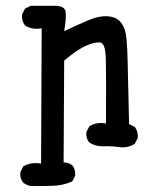

<svg xmlns="http://www.w3.org/2000/svg" viewBox="-20 -503 540 650"><path d="M85.9 127Q70.3 125 58.6 115.2Q46.9 101.6 48.8 80.1L58.6 60.5Q84 44.9 119.1 50.8L121.1 -407.2Q87.9 -401.4 64.5 -417Q52.7 -432.6 54.7 -454.1L64.5 -473.6L84 -483.4H168Q199.2 -482.4 202.1 -463.4Q205.1 -444.3 197.3 -397.5Q238.3 -417 276.9 -433.6Q315.4 -450.2 345.7 -447.8Q376 -445.3 390.6 -425.3Q405.3 -405.3 408.2 -372.1Q411.1 -338.9 412.1 -296.4Q413.1 -253.9 417 -83L436.5 -73.2Q448.2 -57.6 446.3 -36.1L436.5 -16.6Q413.1 -1 384.8 -4.9Q356.4 -8.8 330.1 -7.8Q303.7 -6.8 282.2 -20.5Q270.5 -34.2 272.5 -55.7L282.2 -75.2Q305.7 -90.8 338.9 -85Q339.8 -262.7 337.9 -310.5Q335.9 -358.4 317.9 -359.4Q299.8 -360.4 272 -348.6Q244.1 -336.9 197.3 -297.9L195.3 46.9Q212.9 46.9 224.6 56.6Q236.3 70.3 234.4 91.8L224.6 111.3Q193.4 125 158.2 126Q123 127 85.9 127Z"/></svg>

Font: JasonHandwriting4
Style: Regular
Weight: 400
Version: Version 1.01.21